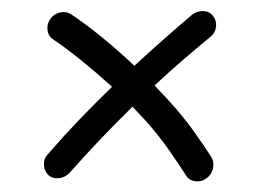

<svg xmlns="http://www.w3.org/2000/svg" viewBox="-20 -496 471 353"><path d="M69.3 -173.8Q61.5 -180.7 60.8 -192.4Q60.1 -204.1 67.9 -212.4Q96.7 -245.6 126.2 -276.4Q155.8 -307.1 186 -336.4Q159.2 -360.8 131.3 -383.5Q103.5 -406.2 78.1 -423.3Q68.8 -429.2 67.4 -440.4Q65.9 -451.7 72.3 -460.9Q79.1 -470.7 90.3 -473.1Q101.6 -475.6 110.8 -469.7Q139.2 -450.7 168.9 -426.3Q198.7 -401.9 227.1 -375Q231 -378.4 234.4 -381.8Q258.3 -403.8 283 -425.5Q307.6 -447.3 333 -468.8Q342.3 -476.1 353.8 -475.6Q365.2 -475.1 371.6 -466.8Q378.4 -458.5 377.2 -447Q376 -435.5 366.7 -428.2Q341.3 -407.2 316.9 -386.2Q292.5 -365.2 269.5 -343.8Q266.6 -341.3 264.2 -338.9Q276.4 -326.2 287.6 -314Q315.9 -283.2 335.4 -255.9Q355 -228.5 368.7 -207Q374 -197.8 371.6 -186.3Q369.1 -174.8 359.4 -168Q350.1 -161.1 338.6 -162.8Q327.1 -164.6 321.8 -173.8Q312.5 -188.5 292.5 -217.5Q272.5 -246.6 246.1 -275.9Q235.4 -287.6 223.6 -299.8Q165.5 -243.2 107.9 -178.2Q100.1 -169.9 88.6 -168.5Q77.1 -167 69.3 -173.8Z"/></svg>

Font: Mikhak-FD Light
Style: Regular
Weight: 300
Designer: Amin Abedi
Version: Version 3.2